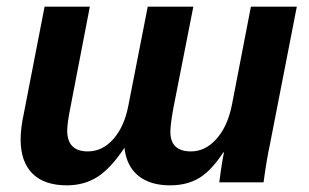

<svg xmlns="http://www.w3.org/2000/svg" viewBox="-20 -548 929 577"><path d="M244 -93Q288 -93 321 -130.5Q354 -168 366 -232L424 -528H561L500 -218Q492 -172 492 -152Q492 -93 554 -93Q597 -93 630.5 -130.5Q664 -168 677 -233L734 -528H872L791 -113Q782 -73 772 0H639Q639 -2 644 -37Q649 -71 653 -90H651Q615 -35 578.5 -13Q542 9 491 9Q431 9 395.5 -20Q360 -49 354 -104Q313 -42 273 -16.5Q233 9 181 9Q113 9 77.5 -26.5Q42 -62 42 -129Q42 -163 52 -209L114 -528H250L191 -222Q182 -178 182 -154V-152Q184 -93 244 -93Z"/></svg>

Font: Libra Sans
Style: Bold Italic
Weight: 700
Italic angle: -12°
Foundry: Context Ltd
Version: Version 1.002